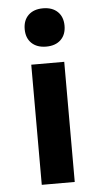

<svg xmlns="http://www.w3.org/2000/svg" viewBox="-53 -777 429 812"><g transform="rotate(-5 161.0 -371.5)"><path d="M91 0V-510H231V0ZM161 -580.7Q121.7 -580.7 99 -602.5Q76.4 -624.4 76.4 -662Q76.4 -699.7 99 -721.5Q121.7 -743.3 161 -743.3Q200.3 -743.3 223 -721.5Q245.6 -699.7 245.6 -662Q245.6 -624.4 223 -602.5Q200.3 -580.7 161 -580.7Z"/></g></svg>

Font: M PLUS 2 Thin
Style: Regular
Weight: 100
Designer: Coji Morishita
Foundry: UNDERFOREST DESIGN
Version: Version 1.001